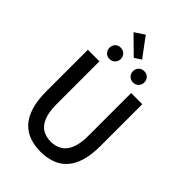

<svg xmlns="http://www.w3.org/2000/svg" viewBox="-316 -1228 1365 1365"><g transform="rotate(45 366.5 -545.0)"><path d="M367 14Q306 14 255.5 -4Q205 -22 169 -61Q133 -100 113 -163Q93 -226 93 -316V-737H209V-309Q209 -226 229.5 -177.5Q250 -129 285.5 -108.5Q321 -88 367 -88Q414 -88 450 -108.5Q486 -129 507 -177.5Q528 -226 528 -309V-737H640V-316Q640 -226 620.5 -163Q601 -100 565 -61Q529 -22 478.5 -4Q428 14 367 14ZM247 -799Q223 -799 207 -815.5Q191 -832 191 -856Q191 -881 207 -897Q223 -913 247 -913Q272 -913 288.5 -897Q305 -881 305 -856Q305 -832 288.5 -815.5Q272 -799 247 -799ZM364 -927 234 -1055 308 -1104 415 -960ZM484 -799Q460 -799 443.5 -815.5Q427 -832 427 -856Q427 -881 443.5 -897Q460 -913 484 -913Q509 -913 525 -897Q541 -881 541 -856Q541 -832 525 -815.5Q509 -799 484 -799Z"/></g></svg>

Font: Noto Sans SC Medium
Style: Regular
Weight: 500
Designer: Ryoko NISHIZUKA  (kana, bopomofo & ideographs); Paul D. Hunt (Latin, Greek & Cyrillic); Sandoll Communications , Soo-you
Foundry: Adobe
Version: Version 2.004-H2;hotconv 1.0.118;makeotfexe 2.5.65603